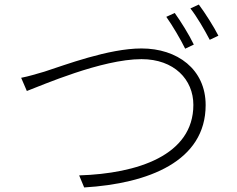

<svg xmlns="http://www.w3.org/2000/svg" viewBox="-20 -830 1040 844"><path d="M73 -488 98 -430C162 -454 427 -570 602 -570C746 -570 830 -480 830 -369C830 -147 584 -67 328 -59L350 -6C633 -23 884 -121 884 -368C884 -526 759 -617 602 -617C457 -617 265 -544 175 -515C136 -504 109 -495 73 -488ZM748 -773 711 -756C738 -718 774 -657 794 -616L832 -634C811 -678 774 -737 748 -773ZM854 -810 817 -793C846 -756 879 -699 902 -655L940 -673C921 -711 881 -774 854 -810Z"/></svg>

Font: Noto Sans CJK SC Light
Style: Regular
Weight: 300
Designer: Ryoko NISHIZUKA 西塚涼子 (kana, bopomofo & ideographs); Paul D. Hunt (Latin, Greek & Cyrillic); Sandoll Communications 산돌커뮤니
Foundry: Adobe
Version: Version 2.004;hotconv 1.0.118;makeotfexe 2.5.65603